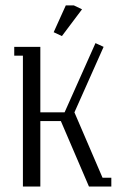

<svg xmlns="http://www.w3.org/2000/svg" viewBox="-20 -684 460 704"><path d="M32.2 -480V-512.2H127.9V-272H216.8L330.1 -525.9L359.9 -512.2L252.9 -272L356 -32.2H388.2V0H306.2L203.1 -240.2H127.9V0H64V-480ZM176.8 -565.9 221.2 -664.1H251L280.8 -649.9L207 -551.8Z"/></svg>

Font: Gawaa
Style: Regular
Weight: 400
Designer: T. Christopher White
Version: Version 1.0